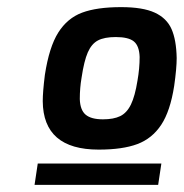

<svg xmlns="http://www.w3.org/2000/svg" viewBox="-20 -776 516 539"><path d="M100 -492Q100 -518 106 -566Q118 -644 143.5 -684.5Q169 -725 210.5 -740.5Q252 -756 320 -756Q381 -756 414.5 -740.5Q448 -725 461.5 -694.5Q475 -664 476 -613Q476 -584 469 -535Q458 -464 432.5 -425.5Q407 -387 365.5 -371.5Q324 -356 257 -356Q101 -356 100 -492ZM366 -550Q372 -584 372 -616Q371 -647 356 -659.5Q341 -672 305 -672Q273 -672 255 -662.5Q237 -653 226.5 -629Q216 -605 209 -558Q204 -529 204 -498Q205 -467 220.5 -454Q236 -441 269 -441Q299 -441 317.5 -450Q336 -459 347.5 -482.5Q359 -506 366 -550ZM86 -317H433L424 -257H77Z"/></svg>

Font: Exo SemiBold
Style: Italic
Weight: 600
Italic angle: -9°
Designer: Natanael Gama
Foundry: Natanael Gama
Version: Version 1.500; ttfautohint (v1.6)